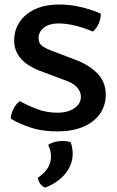

<svg xmlns="http://www.w3.org/2000/svg" viewBox="-20 -579 528 865"><path d="M28.5 -44.7Q28.8 -58.6 34.4 -74.1Q39.9 -89.6 49.2 -103Q58.5 -116.4 69.5 -123.5Q104 -103.9 148 -87.2Q192.1 -70.5 243.3 -71.2Q270.6 -71.5 293.7 -80.3Q316.7 -89.1 330.6 -105.1Q344.5 -121.1 344.5 -143.2Q344.5 -167.6 325.8 -186.9Q307.1 -206.2 270.1 -218.6L175.5 -254Q136.1 -267.4 106.4 -286.9Q76.8 -306.5 60.3 -333.7Q43.8 -361 43.8 -397.4Q43.8 -442.3 67.5 -478.7Q91.3 -515.1 135.9 -536.5Q180.5 -558 243.8 -558.6Q296.1 -559.2 347.4 -546.5Q398.7 -533.7 434.3 -517.4Q434.3 -494.3 424.5 -472.2Q414.6 -450.2 397.9 -436.6Q361.8 -453.1 319.5 -463.4Q277.1 -473.7 241.8 -473.4Q200.6 -472.8 177.2 -454.2Q153.8 -435.6 153.8 -406.9Q153.8 -382.8 172 -370.4Q190.2 -358.1 224 -346.1L315.5 -311.4Q375.8 -289.9 416.1 -250.9Q456.4 -211.8 456.4 -153.2Q456.4 -103.2 430.1 -65.9Q403.9 -28.7 355.8 -8.2Q307.8 12.2 243.2 13.1Q171 13.7 115.9 -5.1Q60.8 -23.9 28.5 -44.7ZM297.7 61.2Q301.8 69.6 304.6 84.3Q307.5 99 307.5 112.7Q307.5 163.4 273.9 203.8Q240.4 244.2 183.8 266.2Q171.1 261.9 161.9 249.5Q152.8 237.1 150 222Q209.8 182.7 209.8 126.2Q209.8 112.9 206.3 98.9Q202.7 85 196.8 73.8Q223.6 56.1 262.4 56.1Q281.9 56.1 297.7 61.2Z"/></svg>

Font: Signika SC
Style: Regular
Weight: 300
Designer: Anna Giedryś
Foundry: Anna Giedryś
Version: Version 2.000